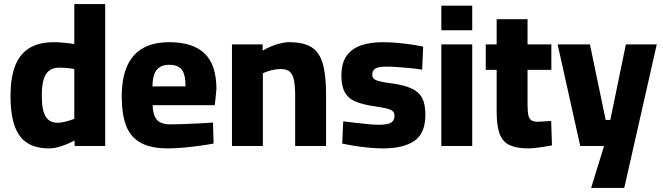

<svg xmlns="http://www.w3.org/2000/svg" viewBox="-20 -723 3285 951"><path d="M222 12Q184 12 153 2.5Q122 -7 99.5 -26.5Q77 -46 62 -76.5Q47 -107 39.5 -150Q32 -193 32 -249Q32 -334 53.5 -393Q75 -452 122.5 -483Q170 -514 248 -514Q270 -514 300 -511Q330 -508 348 -505V-703H501V0H350L349 -27Q335 -19 313.5 -10Q292 -1 268.5 5.5Q245 12 222 12ZM264 -115Q279 -115 295 -118.5Q311 -122 325 -126.5Q339 -131 348 -134V-381Q340 -383 327 -384.5Q314 -386 300 -387Q286 -388 275 -388Q240 -388 221 -371Q202 -354 194.5 -323.5Q187 -293 187 -249Q187 -211 192 -185.5Q197 -160 207 -144.5Q217 -129 231.5 -122Q246 -115 264 -115Z M812 12Q727 12 676.5 -16Q626 -44 604.5 -101Q583 -158 583 -245Q583 -336 609.5 -395.5Q636 -455 688 -484.5Q740 -514 819 -514Q935 -514 993.5 -458Q1052 -402 1052 -281L1044 -202H736Q737 -154 756.5 -130.5Q776 -107 824 -107Q855 -107 893.5 -108.5Q932 -110 970 -112Q1008 -114 1035 -116L1038 -12Q1012 -7 973 -1.5Q934 4 892 8Q850 12 812 12ZM735 -295H899Q899 -355 880 -378.5Q861 -402 819 -402Q777 -402 756.5 -377.5Q736 -353 735 -295Z M1129 0V-503H1281V-472Q1297 -482 1319 -491.5Q1341 -501 1365.5 -507.5Q1390 -514 1412 -514Q1483 -514 1522.5 -489.5Q1562 -465 1578.5 -408.5Q1595 -352 1595 -259V0H1442V-250Q1442 -297 1436 -326Q1430 -355 1415 -368Q1400 -381 1372 -381Q1356 -381 1339 -378Q1322 -375 1307 -370Q1292 -365 1282 -360V0Z M1878 12Q1841 12 1802 8Q1763 4 1730 -1.5Q1697 -7 1675 -12L1680 -122Q1706 -119 1739 -115Q1772 -111 1804 -108Q1836 -105 1856 -105Q1883 -105 1900 -109Q1917 -113 1925.5 -123Q1934 -133 1934 -151Q1934 -164 1925.5 -172Q1917 -180 1895.5 -185.5Q1874 -191 1832 -197Q1776 -205 1740 -220.5Q1704 -236 1687.5 -266.5Q1671 -297 1671 -348Q1671 -413 1698.5 -449Q1726 -485 1772 -499.5Q1818 -514 1873 -514Q1911 -514 1949.5 -510.5Q1988 -507 2021 -502Q2054 -497 2076 -492L2071 -378Q2046 -382 2012.5 -385.5Q1979 -389 1946.5 -391Q1914 -393 1892 -393Q1871 -393 1855.5 -389.5Q1840 -386 1832 -377.5Q1824 -369 1824 -353Q1824 -341 1831 -333.5Q1838 -326 1859 -320.5Q1880 -315 1920 -310Q1981 -302 2018 -285Q2055 -268 2071 -237.5Q2087 -207 2087 -155Q2087 -63 2033 -25.5Q1979 12 1878 12Z M2166 0V-503H2319V0ZM2166 -573V-695H2319V-573Z M2597 12Q2541 12 2506 -3.5Q2471 -19 2455.5 -58.5Q2440 -98 2440 -170V-377H2386V-503H2440V-628H2593V-503H2711V-377H2593V-208Q2593 -174 2596.5 -155Q2600 -136 2611 -128Q2622 -120 2644 -120Q2650 -120 2663 -121Q2676 -122 2689.5 -122.5Q2703 -123 2710 -124L2714 -3Q2689 2 2654.5 7Q2620 12 2597 12Z M2908 208 2972 0H2854L2742 -503H2902L2980 -129H3003L3080 -503H3233L3072 208Z"/></svg>

Font: Cairo ExtraBold
Style: Regular
Weight: 800
Designer: Mohamed Gaber, Accademia di Belle Arti di Urbino
Foundry: Kief Type Foundry, Accademia di Belle Arti di Urbino
Version: Version 3.117